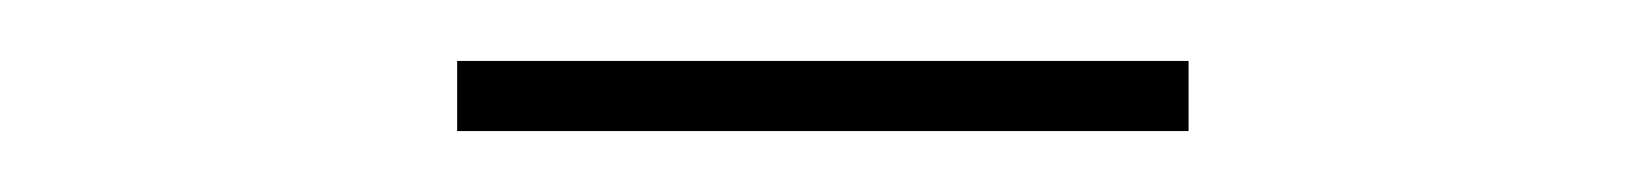

<svg xmlns="http://www.w3.org/2000/svg" viewBox="-20 -893 540 63"><path d="M130 -850V-873H370V-850Z"/></svg>

Font: BodoniModa 10 Custom
Style: Regular
Weight: 400
Designer: Owen Earl
Foundry: indestructible type
Version: Version 2.005